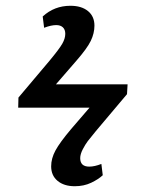

<svg xmlns="http://www.w3.org/2000/svg" viewBox="-20 -582 505 665"><path d="M419.9 -255.9 312 -127.9Q292 -103.5 283.9 -93Q275.9 -82.5 266.8 -65.2Q257.8 -47.9 257.8 -34.2Q257.8 -4.9 289.1 -4.9Q307.6 -4.9 331.1 -14.2L335.9 24.9Q320.8 39.1 295.7 51Q270.5 63 238.8 63Q201.7 63 179.4 44.4Q157.2 25.9 157.2 -5.9Q157.2 -33.2 172.1 -60.8Q187 -88.4 226.1 -134.8L290 -209H43L43.9 -244.1L151.9 -372.1Q185.1 -412.1 195.6 -430.4Q206.1 -448.7 206.1 -464.8Q206.1 -479.5 197.8 -487.3Q189.5 -495.1 174.8 -495.1Q157.2 -495.1 132.8 -485.8L127.9 -524.9Q168 -562 224.1 -562Q262.2 -562 284.7 -543.7Q307.1 -525.4 307.1 -493.2Q307.1 -466.8 294.4 -440.4Q281.7 -414.1 244.1 -371.1L173.8 -290H421.9Z"/></svg>

Font: Literata Book Medium
Style: Italic
Weight: 500
Italic angle: -3°
Designer: Latin by Veronika Burian and Jose Scaglione. Greek by Irene Vlachou. Cyrillic by Vera Evstafieva
Foundry: TypeTogether
Version: Version 1.003;PS 001.003;hotconv 1.0.88;makeotf.lib2.5.64775